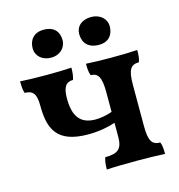

<svg xmlns="http://www.w3.org/2000/svg" viewBox="-99 -737 770 828"><g transform="rotate(-15 285.5 -323.5)"><path d="M171 -525C209 -525 237 -551 237 -586C237 -622 217 -650 169 -650C122 -650 103 -618 103 -584C103 -551 130 -525 171 -525ZM384 -525C432 -525 449 -558 449 -591C449 -625 420 -650 381 -650C341 -650 313 -628 313 -591C313 -552 337 -525 384 -525ZM480 -137V-321C480 -389 494 -408 530 -408C536 -423 537 -439 537 -461C509 -459 464 -458 420 -458C377 -458 335 -459 308 -461C308 -439 309 -423 315 -408C346 -408 361 -389 361 -321V-232C338 -223 307 -218 287 -218C215 -218 190 -262 190 -338C190 -389 205 -408 236 -408C241 -423 243 -439 243 -461C216 -459 174 -458 131 -458C86 -458 42 -459 14 -461C14 -439 15 -423 20 -408C58 -408 71 -388 71 -338C71 -235 98 -164 239 -164C287 -164 328 -172 361 -183V-120C361 -67 341 -50 284 -50C278 -33 277 -14 277 3C304 1 364 0 415 0C458 0 501 1 537 3C537 -19 536 -35 530 -50C494 -50 480 -69 480 -137Z"/></g></svg>

Font: Vollkorn Semibold
Style: Regular
Weight: 600
Designer: Friedrich Althausen
Foundry: Friedrich Althausen
Version: Version 4.015;PS 004.015;hotconv 1.0.88;makeotf.lib2.5.64775